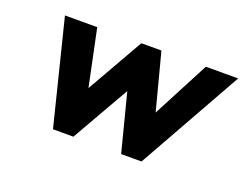

<svg xmlns="http://www.w3.org/2000/svg" viewBox="-62 -432 706 548"><g transform="rotate(20 290.5 -158.5)"><path d="M55 -317 134 0H196L296 -175L341 0H403L581 -317H483L393 -145L348 -317H287L189 -145L153 -317Z"/></g></svg>

Font: Rabbid Highway Sign II Hop
Style: Obl
Weight: 400
Foundry: Cannot Into Space Fonts
Version: Version 0.277